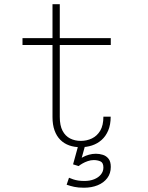

<svg xmlns="http://www.w3.org/2000/svg" viewBox="-20 -678 690 896"><path d="M225 -131.5V-658.5H259V-132.5Q259 -92 272 -67.5Q285 -43 307.2 -31.8Q329.5 -20.5 357 -20.5Q385 -20.5 409 -32Q433 -43.5 447.8 -68.2Q462.5 -93 462.5 -133.5H496.5Q496.5 -96 485 -69Q473.5 -42 454 -24.8Q434.5 -7.5 409.2 0.8Q384 9 356 9Q327 9 303 0.5Q279 -8 261.5 -25.5Q244 -43 234.5 -69.5Q225 -96 225 -131.5ZM85 -468V-500H497V-468ZM372 198Q358 198 347 197Q336 196 326.5 194Q317 192 308.5 189.5Q300 187 291 184L302 151.5Q311.5 155.5 321.8 159Q332 162.5 344.8 164.5Q357.5 166.5 374 166.5Q399.5 166.5 419.5 158.5Q439.5 150.5 451 136.2Q462.5 122 462.5 104Q462.5 81 448.5 75Q434.5 69 417.5 69Q403.5 69 389.8 73.8Q376 78.5 364.8 85Q353.5 91.5 347 97L321 89L345.5 0H377.5L356 78L348.5 69Q354.5 62 366.8 55.2Q379 48.5 395 44Q411 39.5 427.5 39.5Q444 39.5 460 44.5Q476 49.5 486.5 62.8Q497 76 497 101Q497 131.5 480.5 153.2Q464 175 435.8 186.5Q407.5 198 372 198Z"/></svg>

Font: Trispace Thin
Style: Regular
Weight: 100
Designer: Tyler Finck
Foundry: Etcetera Type Company
Version: Version 1.210